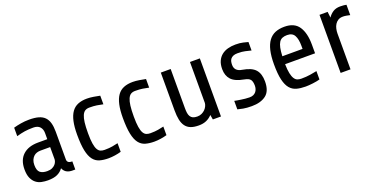

<svg xmlns="http://www.w3.org/2000/svg" viewBox="-24 -1026 3025 1553"><g transform="rotate(-20 1489.0 -250.0)"><path d="M406 0Q399 0 388.5 -2Q378 -4 367 -9Q356 -14 346.5 -24Q337 -34 331 -49Q312 -22 281 -7.5Q250 7 199 7Q172 7 145 1.5Q118 -4 97 -20.5Q76 -37 63 -66Q50 -95 50 -141Q50 -222 97 -265Q144 -308 228 -308H307V-362Q307 -394 288.5 -414.5Q270 -435 232 -435Q189 -435 157 -430Q125 -425 87 -414V-487Q115 -495 150 -501Q185 -507 222 -507Q271 -507 303.5 -497.5Q336 -488 355.5 -467.5Q375 -447 383.5 -416Q392 -385 392 -342V-102Q392 -87 402 -78.5Q412 -70 436 -70V0ZM219 -65Q245 -65 262 -73Q279 -81 289 -92.5Q299 -104 303 -116Q307 -128 307 -135V-240H223Q207 -240 191.5 -235Q176 -230 164 -218.5Q152 -207 144.5 -189.5Q137 -172 137 -147Q137 -100 158 -82.5Q179 -65 219 -65Z M830 -9Q806 -2 777 2.5Q748 7 721 7Q678 7 645 -2.5Q612 -12 590 -40.5Q568 -69 557 -121.5Q546 -174 546 -260Q546 -327 556.5 -374Q567 -421 588 -450.5Q609 -480 642 -493.5Q675 -507 720 -507Q745 -507 776.5 -502Q808 -497 830 -492V-418Q802 -424 777 -428Q752 -432 714 -432Q692 -432 677 -423Q662 -414 652 -391.5Q642 -369 637.5 -332.5Q633 -296 633 -240Q633 -184 638.5 -150Q644 -116 654.5 -98Q665 -80 680 -74Q695 -68 714 -68Q755 -68 781.5 -73Q808 -78 830 -83Z M1224 -9Q1200 -2 1171 2.5Q1142 7 1115 7Q1072 7 1039 -2.5Q1006 -12 984 -40.5Q962 -69 951 -121.5Q940 -174 940 -260Q940 -327 950.5 -374Q961 -421 982 -450.5Q1003 -480 1036 -493.5Q1069 -507 1114 -507Q1139 -507 1170.5 -502Q1202 -497 1224 -492V-418Q1196 -424 1171 -428Q1146 -432 1108 -432Q1086 -432 1071 -423Q1056 -414 1046 -391.5Q1036 -369 1031.5 -332.5Q1027 -296 1027 -240Q1027 -184 1032.5 -150Q1038 -116 1048.5 -98Q1059 -80 1074 -74Q1089 -68 1108 -68Q1149 -68 1175.5 -73Q1202 -78 1224 -83Z M1620 0 1613 -41Q1592 -18 1564 -5.5Q1536 7 1498 7Q1456 7 1428.5 -4Q1401 -15 1384.5 -37.5Q1368 -60 1361 -94Q1354 -128 1354 -174V-500H1439V-164Q1439 -140 1441.5 -122Q1444 -104 1452 -91Q1460 -78 1474 -71.5Q1488 -65 1511 -65Q1532 -65 1549 -73Q1566 -81 1578 -93Q1590 -105 1597 -119.5Q1604 -134 1605 -147V-500H1690V0Z M2122 -145Q2122 -62 2076.5 -27.5Q2031 7 1954 7Q1911 7 1881 1.5Q1851 -4 1834 -9V-82Q1843 -80 1857.5 -77.5Q1872 -75 1889 -72.5Q1906 -70 1924.5 -68Q1943 -66 1961 -66Q1981 -66 1994.5 -72.5Q2008 -79 2016.5 -89.5Q2025 -100 2029 -113.5Q2033 -127 2033 -140Q2033 -176 2020.5 -193Q2008 -210 1970 -217Q1893 -231 1861.5 -265.5Q1830 -300 1830 -356Q1830 -397 1843 -425.5Q1856 -454 1878.5 -472Q1901 -490 1931.5 -498.5Q1962 -507 1998 -507Q2037 -507 2063.5 -500.5Q2090 -494 2105 -490V-417Q2079 -423 2055 -429Q2031 -435 1990 -435Q1967 -435 1952.5 -428.5Q1938 -422 1930 -411.5Q1922 -401 1919.5 -388Q1917 -375 1917 -361Q1917 -306 1981 -296Q2059 -283 2090.5 -247Q2122 -211 2122 -145Z M2322 -220Q2323 -171 2329.5 -140.5Q2336 -110 2347 -93Q2358 -76 2373 -70.5Q2388 -65 2407 -65Q2449 -65 2483.5 -70.5Q2518 -76 2541 -81V-9Q2517 -2 2480.5 2.5Q2444 7 2417 7Q2374 7 2340.5 -2Q2307 -11 2284 -38Q2261 -65 2249 -115.5Q2237 -166 2237 -250Q2237 -319 2248.5 -368Q2260 -417 2283 -448Q2306 -479 2340 -493Q2374 -507 2419 -507Q2505 -507 2542.5 -450.5Q2580 -394 2580 -295V-220ZM2417 -436Q2393 -436 2376 -429Q2359 -422 2348 -405Q2337 -388 2331 -359.5Q2325 -331 2323 -288H2497V-315Q2497 -372 2479.5 -404Q2462 -436 2417 -436Z M2720 0V-500H2790L2796 -449Q2813 -475 2838 -491Q2863 -507 2900 -507Q2918 -507 2931 -505.5Q2944 -504 2953 -502V-413Q2940 -416 2923.5 -419Q2907 -422 2893 -422Q2868 -422 2851.5 -412Q2835 -402 2824.5 -385.5Q2814 -369 2809.5 -348.5Q2805 -328 2805 -308V0Z"/></g></svg>

Font: Share
Style: Regular
Weight: 400
Designer: Ralph du Carrois
Version: Version 1.001